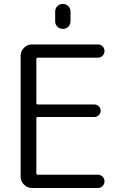

<svg xmlns="http://www.w3.org/2000/svg" viewBox="-20 -979 627 977"><path d="M171.9 -685.5Q165 -685.5 165 -677.7V-455.1Q165 -447.3 171.9 -447.3H460.9Q473.6 -447.3 482.9 -438Q492.2 -428.7 492.2 -415.5Q492.2 -402.3 482.9 -393.1Q473.6 -383.8 460.9 -383.8H171.9Q165 -383.8 165 -377V-97.7Q165 -89.8 171.9 -89.8H478.5Q492.2 -89.8 502 -80.1Q511.7 -70.3 511.7 -56.2Q511.7 -42 502 -32.2Q492.2 -22.5 478.5 -22.5H142.6Q119.1 -22.5 102.1 -39.6Q85 -56.6 85 -80.1V-695.3Q85 -718.8 102.1 -735.8Q119.1 -752.9 142.6 -752.9H478.5Q492.2 -752.9 502 -743.2Q511.7 -733.4 511.7 -719.2Q511.7 -705.1 502 -695.3Q492.2 -685.5 478.5 -685.5ZM260.7 -871.1V-919.9Q260.7 -936.5 272 -947.8Q283.2 -959 299.8 -959Q316.4 -959 327.6 -947.8Q338.9 -936.5 338.9 -919.9V-871.1Q338.9 -854.5 327.6 -843.3Q316.4 -832 299.8 -832Q283.2 -832 272 -843.3Q260.7 -854.5 260.7 -871.1Z"/></svg>

Font: Gen Jyuu Gothic Normal
Style: Regular
Weight: 300
Designer: [Source Han Sans]
Ryoko NISHIZUKA  (kana & ideographs); Paul D. Hunt (Latin, Greek & Cyrillic); Wenlong ZHANG  (bopomofo
Version: Version 1.002.20150607